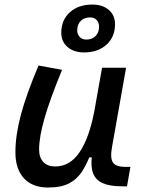

<svg xmlns="http://www.w3.org/2000/svg" viewBox="-20 -816 626 846"><path d="M191.4 10.3Q123 10.3 85.4 -30.5Q47.9 -71.3 47.9 -145Q47.9 -219.7 72 -310.3Q96.2 -400.9 149.9 -527.3L253.4 -508.3Q200.2 -378.9 176.3 -295.7Q152.3 -212.4 152.3 -157.2Q152.3 -121.6 170.9 -102.1Q189.5 -82.5 223.1 -82.5Q288.1 -82.5 330.6 -145.3Q373 -208 395.5 -325.7L386.7 -122.6H354.5L382.3 -146Q365.2 -98.1 343.3 -63Q321.3 -27.8 285.9 -8.8Q250.5 10.3 191.4 10.3ZM516.6 4.9Q463.9 4.9 432.6 -9Q401.4 -22.9 390.1 -52.7Q378.9 -82.5 385.3 -129.9L379.4 -234.9L429.7 -517.6H535.6L473.1 -165.5Q464.8 -118.7 477.8 -99.6Q490.7 -80.6 533.7 -80.6H554.7L539.6 4.9ZM350.1 -585Q305.2 -585 277.6 -608.9Q250 -632.8 250 -671.4Q250 -727.5 287.6 -761.7Q325.2 -795.9 387.2 -795.9Q432.1 -795.9 459.5 -772.2Q486.8 -748.5 486.8 -709.5Q486.8 -653.3 449.2 -619.1Q411.6 -585 350.1 -585ZM360.4 -641.6Q385.7 -641.6 401.1 -657.2Q416.5 -672.9 416.5 -698.2Q416.5 -716.8 405.8 -728Q395 -739.3 377 -739.3Q351.6 -739.3 335.9 -723.9Q320.3 -708.5 320.3 -682.6Q320.3 -664.6 331.3 -653.1Q342.3 -641.6 360.4 -641.6Z"/></svg>

Font: Cascadia Code PL
Style: Italic
Weight: 400
Italic angle: -10°
Monospace: yes
Designer: Aaron Bell
Foundry: Saja Typeworks
Version: Version 2404.023